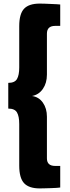

<svg xmlns="http://www.w3.org/2000/svg" viewBox="-20 -888 389 1068"><path d="M26 -427Q62 -427 74.5 -448.5Q87 -470 87 -513V-742Q87 -811 114 -839.5Q141 -868 201 -868Q210 -868 227.5 -867.5Q245 -867 263 -866Q281 -865 296 -864.5Q311 -864 315 -863V-744H287Q241 -744 241 -701V-473Q241 -426 218.5 -393.5Q196 -361 158 -354Q196 -349 218.5 -317Q241 -285 241 -239V-7Q241 35 287 35H315V155Q311 156 296 157Q281 158 263 158.5Q245 159 227.5 159.5Q210 160 201 160Q141 160 114 131Q87 102 87 33V-198Q87 -241 74.5 -262.5Q62 -284 26 -284Z"/></svg>

Font: Encode Sans Normal
Style: ExtraBold
Weight: 800
Designer: Pablo Impallari, Andres Torresi
Foundry: Pablo Impallari, Andres Torresi
Version: Version 1.000; ttfautohint (v1.00) -l 8 -r 50 -G 200 -x 14 -